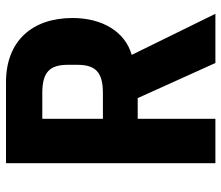

<svg xmlns="http://www.w3.org/2000/svg" viewBox="-69 -669 738 640"><g transform="rotate(-90 300.0 -349.0)"><path d="M224 -259H293L410 0H574L437 -279C515 -301 560 -378 560 -476C560 -611 483 -698 346 -698H76V0H224ZM224 -375V-577H310C380 -577 404 -552 404 -491V-461C404 -400 380 -375 310 -375Z"/></g></svg>

Font: IBM Plex Mono
Style: Bold
Weight: 700
Monospace: yes
Designer: Mike Abbink, Paul van der Laan, Pieter van Rosmalen
Foundry: Bold Monday
Version: Version 2.004